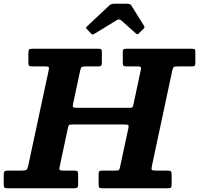

<svg xmlns="http://www.w3.org/2000/svg" viewBox="-65 -1012 1070 1032"><path d="M423.5 -832.5 401.5 -856Q396.5 -861.5 397.2 -863.8Q398 -866 404.5 -872L523.5 -983.5Q532.5 -992 551.5 -992H619Q635 -992 640.5 -983.5L710 -871.5Q714 -864.5 706.5 -857.5L681.5 -833Q675 -826.5 672.8 -827.2Q670.5 -828 665 -832.5L586.5 -902.5Q575.5 -912 561.5 -903L441 -829.5Q434 -825.5 430.8 -826.8Q427.5 -828 423.5 -832.5ZM-45 -22.5V-72Q-45 -88 -39.8 -91.5Q-34.5 -95 -19.5 -95H48Q70.5 -95 76.8 -99.2Q83 -103.5 87 -122.5L197 -636Q199.5 -648 196.5 -651.5Q193.5 -655 178.5 -655H110.5Q96.5 -655 92 -658Q87.5 -661 87.5 -675.5V-725.5Q87.5 -741.5 91.5 -745.8Q95.5 -750 112 -750H464.5Q477 -750 479.8 -746Q482.5 -742 482.5 -729.5V-676.5Q482.5 -661.5 478.2 -658.2Q474 -655 459.5 -655H395.5Q378 -655 373.5 -651Q369 -647 366 -632.5L328 -455.5Q325 -441.5 327.5 -437Q330 -432.5 347.5 -432.5H629.5Q644.5 -432.5 647 -435.8Q649.5 -439 652.5 -451.5L691.5 -635Q694 -647 692 -651Q690 -655 675.5 -655H616Q602 -655 598.5 -659Q595 -663 595 -677V-732.5Q595 -743.5 598.5 -746.8Q602 -750 613.5 -750H963.5Q978 -750 981.5 -747.5Q985 -745 985 -731V-676.5Q985 -662.5 981.5 -658.8Q978 -655 964.5 -655H891Q873.5 -655 869 -651.5Q864.5 -648 861 -633.5L751.5 -120Q748 -104 751 -99.5Q754 -95 774.5 -95H836Q849.5 -95 853.5 -91.2Q857.5 -87.5 857.5 -73.5V-21Q857.5 -7.5 853.8 -3.8Q850 0 836.5 0H485.5Q472.5 0 468.8 -3.8Q465 -7.5 465 -21V-76Q465 -89 469.5 -92Q474 -95 486.5 -95H553Q571.5 -95 574.8 -98.8Q578 -102.5 581 -118L624.5 -320.5Q628 -335.5 624.5 -339.2Q621 -343 601.5 -343H324Q307.5 -343 305 -338.8Q302.5 -334.5 299.5 -321.5L256 -117.5Q253 -105 255 -100Q257 -95 273.5 -95H333.5Q347.5 -95 351.2 -91Q355 -87 355 -72.5V-22Q355 -7 350.2 -3.5Q345.5 0 331.5 0H-21Q-36.5 0 -40.8 -3.5Q-45 -7 -45 -22.5Z"/></svg>

Font: Besley*
Style: Bold Italic
Weight: 700
Italic angle: -13°
Designer: Owen Earl
Foundry: indestructible type*
Version: Version 2.000; ttfautohint (v1.8.3)